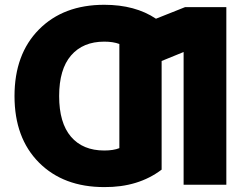

<svg xmlns="http://www.w3.org/2000/svg" viewBox="-20 -762 1040 794"><path d="M411.1 -139.6Q449.2 -139.6 473.6 -149.4V-580.1Q448.2 -589.8 411.1 -589.8Q323.2 -589.8 273.9 -532.7Q224.6 -475.6 224.6 -364.7Q224.6 -253.9 273.4 -196.8Q322.3 -139.6 411.1 -139.6ZM745.1 -732.4H916V2H739.3V-546.9L648.4 -509.8V-60.5Q551.8 12.7 411.1 11.7Q242.2 11.7 141.1 -89.8Q40 -191.4 40 -364.7Q40 -538.1 141.1 -640.1Q242.2 -742.2 411.1 -742.2Q539.1 -742.2 625 -684.6Z"/></svg>

Font: Gen Shin Gothic Heavy
Style: Bold
Weight: 900
Designer: [Source Han Sans]
Ryoko NISHIZUKA  (kana & ideographs); Paul D. Hunt (Latin, Greek & Cyrillic); Wenlong ZHANG  (bopomofo
Version: Version 1.002.20150607